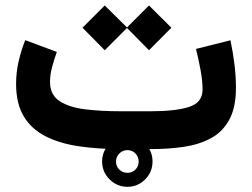

<svg xmlns="http://www.w3.org/2000/svg" viewBox="-20 -556 939 716"><path d="M542.5 0H429.7Q345.2 0 274.2 -10.5Q203.1 -21 150.6 -47.4Q98.1 -73.7 69.1 -121.3Q40 -168.9 40 -243.2Q40 -287.1 49.8 -328.9Q59.6 -370.6 74.2 -406.2L191.9 -362.3Q183.6 -339.4 175 -308.8Q166.5 -278.3 166.5 -251Q166.5 -202.1 202.6 -178.7Q238.8 -155.3 298.6 -148.2Q358.4 -141.1 429.7 -141.1H543.9Q634.3 -141.1 684.8 -157.2Q735.4 -173.3 735.4 -222.2Q735.4 -254.4 727.8 -295.4Q720.2 -336.4 710.9 -373.5L839.4 -405.8Q849.1 -359.9 854.5 -314.7Q859.9 -269.5 859.9 -229Q859.9 -155.8 835.4 -110.4Q811 -64.9 767.3 -41Q723.6 -17.1 666 -8.5Q608.4 0 542.5 0ZM370.6 -535.6 453.6 -453.6 535.6 -535.6 619.1 -452.6 535.6 -368.7 453.6 -451.7 370.6 -368.7 287.6 -452.6ZM360.8 46.4Q360.8 7.3 388.7 -20Q416.5 -47.4 455.1 -47.4Q494.1 -47.4 521.5 -20Q548.8 7.3 548.8 46.4Q548.8 85 521.5 112.8Q494.1 140.6 455.1 140.6Q416.5 140.6 388.7 112.8Q360.8 85 360.8 46.4ZM412.6 46.4Q412.6 64 424.8 76.2Q437 88.4 455.1 88.4Q473.1 88.4 485.1 76.4Q497.1 64.5 497.1 46.4Q497.1 28.3 484.9 16.1Q472.7 3.9 455.1 3.9Q437.5 3.9 425 16.4Q412.6 28.8 412.6 46.4Z"/></svg>

Font: Vazirmatn FD ExtraBold
Style: Regular
Weight: 800
Designer: Saber Rastikerdar
Foundry: Saber Rastikerdar
Version: Version 33.003